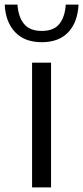

<svg xmlns="http://www.w3.org/2000/svg" viewBox="-58 -815 361 835"><path d="M81.5 0V-542.5H164V0ZM123.5 -631.5Q48.5 -631.5 7.2 -675.8Q-34 -720 -37.5 -795H18Q21.5 -741.5 46.5 -711Q71.5 -680.5 123.5 -680.5Q176 -680.5 200.2 -711Q224.5 -741.5 228 -795H283.5Q280 -719 239.2 -675.2Q198.5 -631.5 123.5 -631.5Z"/></svg>

Font: Encode Sans SmExp
Style: Regular
Weight: 400
Width: 6
Designer: Multiple Designers
Foundry: Impallari Type
Version: Version 3.002; ttfautohint (v1.8.3) -l 8 -r 50 -G 200 -x 14 